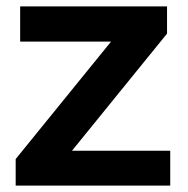

<svg xmlns="http://www.w3.org/2000/svg" viewBox="-20 -580 586 600"><path d="M512 -109V0H29V-83L327 -450H43V-560H502V-475L205 -109Z"/></svg>

Font: Martel Sans ExtraBold
Style: Regular
Weight: 800
Designer: Dan Reynolds and Mathieu Réguer
Foundry: Dan Reynolds and Mathieu Réguer
Version: Version 1.002; ttfautohint (v1.1) -l 5 -r 5 -G 72 -x 0 -D la